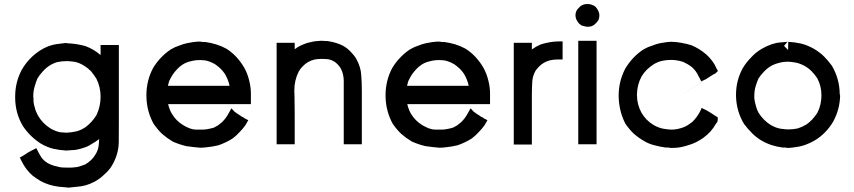

<svg xmlns="http://www.w3.org/2000/svg" viewBox="-20 -710 4150 933"><path d="M174.8 -464.8Q214.8 -490.2 254.9 -495.6Q294.9 -501 298.8 -501Q302.7 -501 302.7 -501L303.7 -500Q351.6 -498 394.5 -486.3Q436.5 -470.7 468.8 -442.4V-448.2V-460.9V-473.6V-491.2H487.3H490.2H494.1H497.1H499H504.9H511.7H518.6H524.4H532.2H540H557.6V-136.7Q557.6 -80.1 557.1 -20.5Q556.6 39.1 524.4 93.8Q510.7 117.2 488.3 136.7Q465.8 158.2 441.4 171.9Q397.5 195.3 355.5 197.3L318.4 201.2V202.1Q291 200.2 265.6 197.3Q216.8 191.4 175.8 168.9Q158.2 158.2 139.6 144.5Q105.5 115.2 85 73.2L76.2 55.7L91.8 46.9Q97.7 43 99.6 42L113.3 33.2L114.3 32.2Q127.9 25.4 131.8 22.5L133.8 21.5L139.6 18.6L156.2 9.8L165 26.4Q168.9 33.2 168.9 34.2Q175.8 44.9 181.6 55.7Q203.1 84 243.2 95.7Q269.5 103.5 287.1 104Q304.7 104.5 307.6 104.5Q310.5 104.5 312.5 104.5Q328.1 105.5 355.5 101.6Q374 96.7 394.5 88.9Q409.2 80.1 421.9 68.4Q433.6 57.6 442.4 43Q458 19.5 460 -7.8Q460.9 -20.5 461.9 -34.2Q444.3 -20.5 422.9 -8.8Q405.3 2.9 387.7 7.8Q353.5 19.5 330.1 19.5Q309.6 21.5 301.8 21.5H300.8Q268.6 19.5 238.3 12.7Q207 4.9 177.7 -12.7Q126 -45.9 91.8 -96.7Q54.7 -158.2 53.7 -232.4V-241.2Q53.7 -310.5 85.9 -371.1Q119.1 -428.7 174.8 -464.8ZM285.2 -66.4H287.1Q293 -65.4 297.9 -65.4H305.7Q330.1 -66.4 353.5 -72.3Q375 -78.1 396.5 -92.8Q427.7 -116.2 449.2 -151.4Q468.8 -193.4 468.8 -240.2Q468.8 -287.1 448.2 -328.1Q435.5 -347.7 421.9 -364.3Q406.2 -379.9 388.7 -390.6Q362.3 -407.2 338.4 -410.2Q314.5 -413.1 305.7 -413.1Q280.3 -413.1 257.8 -408.2Q215.8 -395.5 186.5 -361.3Q172.9 -346.7 162.1 -329.1Q155.3 -313.5 148.4 -290Q141.6 -266.6 141.6 -242.2Q141.6 -237.3 142.6 -232.4V-225.6Q142.6 -207 149.4 -186.5Q153.3 -168.9 164.1 -149.4Q185.5 -111.3 223.6 -86.9Q246.1 -73.2 271.5 -67.4Q275.4 -67.4 279.3 -66.9Q283.2 -66.4 285.2 -66.4Z M1199.2 -236.3V-233.4V-228.5V-222.7V-204.1H796.9Q804.7 -172.9 816.4 -155.3Q835.9 -123 869.1 -102.5Q904.3 -81.1 930.7 -80.1Q956.1 -80.1 964.8 -80.1Q973.6 -80.1 988.3 -82.5Q1002.9 -85 1019.5 -89.8Q1029.3 -94.7 1039.1 -100.6Q1048.8 -108.4 1058.6 -116.2Q1078.1 -134.8 1090.8 -159.2L1104.5 -183.6L1121.1 -166Q1124 -165 1126 -163.1Q1129.9 -160.2 1133.8 -157.2Q1146.5 -149.4 1149.9 -147Q1153.3 -144.5 1155.3 -142.6L1161.1 -140.6L1163.1 -139.6Q1167 -136.7 1168.9 -134.8L1186.5 -126Q1175.8 -106.4 1174.3 -104.5Q1172.9 -102.5 1171.9 -100.6Q1159.2 -83 1144.5 -68.4Q1128.9 -50.8 1110.4 -37.1Q1078.1 -16.6 1041 -3.9Q1011.7 2.9 990.2 4.9Q968.8 7.8 954.1 7.8H953.1Q917 4.9 884.8 0Q851.6 -7.8 818.4 -22.5L817.4 -23.4Q791 -39.1 767.6 -59.6Q746.1 -80.1 728.5 -105.5L727.5 -106.4Q692.4 -168.9 691.4 -243.2V-246.1Q691.4 -318.4 723.6 -378.9Q739.3 -405.3 760.7 -428.2Q782.2 -451.2 809.6 -469.7Q831.1 -482.4 850.6 -488.3Q870.1 -496.1 887.7 -500Q920.9 -506.8 941.4 -507.8H950.2Q958 -507.8 964.8 -505.9H975.6H977.5Q1005.9 -502 1031.2 -494.1Q1058.6 -485.4 1081.1 -472.7Q1132.8 -439.5 1167 -380.9Q1183.6 -351.6 1192.4 -312.5Q1199.2 -284.2 1199.2 -253.9Q1199.2 -246.1 1199.2 -239.3ZM795.9 -293H1095.7Q1088.9 -324.2 1072.3 -351.6Q1055.7 -377 1024.4 -398.4Q994.1 -415 972.7 -417Q959 -418 956.1 -418Q953.1 -418 951.7 -418Q950.2 -418 949.2 -418Q926.8 -418 906.2 -412.1Q885.7 -408.2 866.2 -395.5Q852.5 -386.7 839.8 -373Q827.1 -359.4 817.4 -344.7Q808.6 -330.1 801.8 -315.4Q798.8 -303.7 795.9 -293Z M1412.1 -120.1V-82V-54.7V-27.3V-8.8H1394.5H1392.6H1388.7H1378.9H1369.1H1363.3H1357.4H1350.6H1341.8H1324.2V-502H1341.8H1344.7H1348.6H1357.4H1367.2H1373H1378.9H1386.7H1394.5H1412.1V-484.4V-482.4V-478.5V-470.7Q1425.8 -481.4 1440.4 -488.3Q1455.1 -495.1 1471.7 -501Q1502.9 -509.8 1525.4 -510.7H1526.4H1527.3Q1531.2 -510.7 1535.2 -511.7H1540H1546.9Q1552.7 -511.7 1560.5 -510.7H1569.3H1570.3Q1617.2 -503.9 1649.4 -486.3Q1668.9 -474.6 1684.6 -458Q1702.1 -440.4 1711.9 -422.9Q1733.4 -383.8 1735.4 -344.7Q1738.3 -308.6 1738.3 -268.6V-8.8H1720.7H1718.8H1714.8H1705.1H1695.3H1689.5H1683.6H1675.8H1668H1650.4V-317.4Q1650.4 -348.6 1636.7 -376Q1625 -396.5 1605.5 -410.2Q1585.9 -421.9 1566.9 -422.9Q1547.9 -423.8 1543.9 -423.8Q1525.4 -423.8 1508.8 -420.9Q1492.2 -417 1476.6 -408.2Q1462.9 -400.4 1451.2 -387.7Q1439.5 -377 1431.6 -362.3Q1410.2 -320.3 1410.2 -270.5Q1410.2 -269.5 1411.1 -239.7Q1412.1 -210 1412.1 -158.2Z M2361.3 -236.3V-233.4V-228.5V-222.7V-204.1H1959Q1966.8 -172.9 1978.5 -155.3Q1998 -123 2031.2 -102.5Q2066.4 -81.1 2092.8 -80.1Q2118.2 -80.1 2127 -80.1Q2135.7 -80.1 2150.4 -82.5Q2165 -85 2181.6 -89.8Q2191.4 -94.7 2201.2 -100.6Q2210.9 -108.4 2220.7 -116.2Q2240.2 -134.8 2252.9 -159.2L2266.6 -183.6L2283.2 -166Q2286.1 -165 2288.1 -163.1Q2292 -160.2 2295.9 -157.2Q2308.6 -149.4 2312 -147Q2315.4 -144.5 2317.4 -142.6L2323.2 -140.6L2325.2 -139.6Q2329.1 -136.7 2331.1 -134.8L2348.6 -126Q2337.9 -106.4 2336.4 -104.5Q2335 -102.5 2334 -100.6Q2321.3 -83 2306.6 -68.4Q2291 -50.8 2272.5 -37.1Q2240.2 -16.6 2203.1 -3.9Q2173.8 2.9 2152.3 4.9Q2130.9 7.8 2116.2 7.8H2115.2Q2079.1 4.9 2046.9 0Q2013.7 -7.8 1980.5 -22.5L1979.5 -23.4Q1953.1 -39.1 1929.7 -59.6Q1908.2 -80.1 1890.6 -105.5L1889.6 -106.4Q1854.5 -168.9 1853.5 -243.2V-246.1Q1853.5 -318.4 1885.7 -378.9Q1901.4 -405.3 1922.9 -428.2Q1944.3 -451.2 1971.7 -469.7Q1993.2 -482.4 2012.7 -488.3Q2032.2 -496.1 2049.8 -500Q2083 -506.8 2103.5 -507.8H2112.3Q2120.1 -507.8 2127 -505.9H2137.7H2139.6Q2168 -502 2193.4 -494.1Q2220.7 -485.4 2243.2 -472.7Q2294.9 -439.5 2329.1 -380.9Q2345.7 -351.6 2354.5 -312.5Q2361.3 -284.2 2361.3 -253.9Q2361.3 -246.1 2361.3 -239.3ZM1958 -293H2257.8Q2251 -324.2 2234.4 -351.6Q2217.8 -377 2186.5 -398.4Q2156.2 -415 2134.8 -417Q2121.1 -418 2118.2 -418Q2115.2 -418 2113.8 -418Q2112.3 -418 2111.3 -418Q2088.9 -418 2068.4 -412.1Q2047.9 -408.2 2028.3 -395.5Q2014.6 -386.7 2002 -373Q1989.3 -359.4 1979.5 -344.7Q1970.7 -330.1 1963.9 -315.4Q1960.9 -303.7 1958 -293Z M2564.5 -248V-206.1V-164.1V-124V-85V-55.7V-27.3V-7.8H2546.9H2544.9H2541H2531.2H2521.5H2515.6H2509.8H2502.9H2494.1H2476.6V-502H2494.1H2497.1H2501H2509.8H2519.5H2525.4H2531.2H2539.1H2546.9H2564.5V-483.4V-481.4V-477.5V-469.7Q2583 -483.4 2607.4 -494.1Q2628.9 -501 2652.3 -504.9Q2673.8 -508.8 2695.3 -508.8H2713.9V-490.2V-487.3V-483.4V-473.6V-464.8V-459V-453.1V-446.3V-438.5V-420.9H2695.3H2692.4H2688.5Q2669.9 -420.9 2653.3 -417Q2622.1 -409.2 2600.6 -387.7Q2590.8 -377.9 2583 -367.2Q2568.4 -341.8 2566.4 -313.5V-312.5Q2564.5 -280.3 2564.5 -248Z M2835 -580.1H2833H2830.1Q2820.3 -582 2806.6 -585.9L2794.9 -594.7Q2788.1 -601.6 2786.1 -606.4Q2777.3 -618.2 2776.4 -634.8Q2776.4 -652.3 2786.1 -665Q2798.8 -679.7 2808.1 -684.6Q2817.4 -689.5 2829.1 -690.4H2830.1H2835Q2845.7 -690.4 2850.6 -688.5Q2865.2 -684.6 2874 -676.8Q2878.9 -671.9 2882.8 -665Q2889.6 -655.3 2891.6 -644.5Q2894.5 -629.9 2888.7 -614.3Q2884.8 -607.4 2879.4 -601.1Q2874 -594.7 2869.1 -590.8Q2865.2 -587.9 2861.3 -585.9Q2857.4 -583 2848.6 -581.1Q2841.8 -580.1 2837.9 -580.1ZM2790 -8.8V-511.7H2808.6H2811.5H2813.5H2823.2H2833H2838.9H2845.7H2853.5H2860.4H2878.9V-8.8H2860.4H2857.4H2855.5H2845.7H2835.9H2830.1H2823.2H2816.4H2808.6Z M3242.2 8.8Q3234.4 8.8 3228.5 6.8H3215.8H3213.9Q3185.5 2.9 3161.1 -3.9Q3132.8 -10.7 3110.4 -24.4Q3083 -40 3059.6 -60.5Q3037.1 -82 3019.5 -108.4L3018.6 -109.4Q2987.3 -170.9 2986.3 -243.2V-245.1Q2986.3 -315.4 3018.6 -377Q3034.2 -403.3 3057.6 -428.7Q3082 -454.1 3108.4 -470.7Q3128.9 -482.4 3149.4 -488.3Q3168.9 -496.1 3186.5 -500Q3226.6 -506.8 3236.3 -506.8H3238.3H3244.1Q3264.6 -506.8 3290 -502Q3318.4 -497.1 3339.8 -490.2Q3380.9 -472.7 3412.1 -445.3Q3428.7 -430.7 3441.4 -413.1Q3454.1 -396.5 3461.9 -377L3468.8 -365.2L3459 -355.5Q3453.1 -349.6 3446.3 -348.6L3441.4 -344.7L3432.6 -339.8Q3089.8 -114.3 3430.7 -338.9Q3427.7 -336.9 3425.8 -335Q3423.8 -333 3418.9 -332Q3417 -330.1 3414.1 -327.1L3412.1 -326.2L3405.3 -323.2L3387.7 -314.5L3378.9 -332L3375 -338.9Q3362.3 -367.2 3340.8 -384.8Q3325.2 -397.5 3299.8 -409.2Q3270.5 -418.9 3240.2 -418.9Q3216.8 -418.9 3196.3 -414.1Q3175.8 -409.2 3156.2 -397.5Q3138.7 -385.7 3124 -372.1Q3109.4 -357.4 3097.7 -338.9Q3076.2 -298.8 3075.2 -252Q3075.2 -250 3075.2 -248Q3075.2 -203.1 3096.7 -163.1Q3119.1 -125 3154.3 -103.5Q3181.6 -87.9 3206.1 -84Q3230.5 -80.1 3243.7 -80.1Q3256.8 -80.1 3271.5 -83Q3301.8 -88.9 3323.2 -102.5Q3334 -109.4 3343.8 -117.2Q3366.2 -138.7 3381.8 -168L3389.6 -185.5L3407.2 -176.8L3411.1 -174.8L3414.1 -173.8L3415 -172.9L3424.8 -167L3434.6 -161.1Q3442.4 -156.2 3445.8 -153.8Q3449.2 -151.4 3452.1 -149.9Q3455.1 -148.4 3467.8 -139.6V-128.9Q3467.8 -122.1 3463.9 -113.3H3461.9Q3447.3 -87.9 3433.1 -71.8Q3418.9 -55.7 3397.5 -40Q3365.2 -17.6 3335 -7.8Q3318.4 -2 3296.4 3.4Q3274.4 8.8 3242.2 8.8Z M3938.5 -27.3Q3895.5 -2.9 3859.4 2.9Q3823.2 8.8 3812.5 8.8Q3801.8 8.8 3795.9 6.8H3784.2H3782.2Q3753.9 2.9 3729.5 -4.9Q3673.8 -23.4 3634.8 -62.5Q3614.3 -83 3595.7 -107.4Q3558.6 -168.9 3556.6 -242.2V-243.2V-250Q3556.6 -318.4 3588.9 -377.9Q3605.5 -406.2 3628.9 -429.7Q3650.4 -454.1 3679.7 -471.7Q3730.5 -501 3772.5 -503.9Q3804.7 -506.8 3806.6 -506.8L3790 -487.3L3809.6 -466.8L3810.5 -506.8Q3843.8 -504.9 3874 -498Q3904.3 -490.2 3935.5 -472.7Q3964.8 -455.1 3984.4 -435.5Q4003.9 -416 4022.5 -390.6Q4059.6 -327.1 4060.5 -253.9Q4061.5 -249 4062.5 -244.1Q4060.5 -176.8 4028.3 -118.2Q4010.7 -88.9 3989.3 -67.4Q3966.8 -43.9 3938.5 -27.3ZM3645.5 -245.1Q3645.5 -244.1 3645.5 -241.2V-238.3V-232.4Q3647.5 -213.9 3653.3 -195.3Q3657.2 -177.7 3666 -162.1Q3690.4 -124 3725.6 -102.5Q3752.9 -86.9 3776.9 -84Q3800.8 -81.1 3809.6 -81.1Q3834 -81.1 3856.4 -85.9Q3877.9 -92.8 3899.4 -105.5Q3928.7 -126 3952.1 -162.1Q3971.7 -201.2 3971.7 -246.6Q3971.7 -292 3951.2 -330.1Q3939.5 -347.7 3924.8 -362.8Q3910.2 -377.9 3891.6 -388.7Q3865.2 -403.3 3841.8 -406.7Q3818.4 -410.2 3809.6 -410.2Q3784.2 -410.2 3761.7 -403.3Q3719.7 -392.6 3690.4 -359.4Q3676.8 -345.7 3666 -329.1Q3659.2 -314.5 3652.3 -292Q3645.5 -269.5 3645.5 -245.1Z"/></svg>

Font: LeFont
Style: Default
Weight: 400
Designer: Leryon MEDIA
Version: Version 1.0